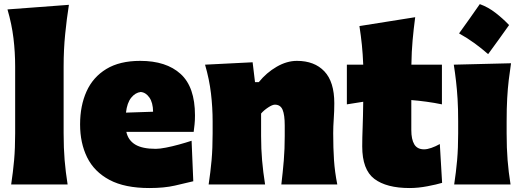

<svg xmlns="http://www.w3.org/2000/svg" viewBox="-20 -903 2556 940"><path d="M34.7 0Q43.9 -61 49.1 -119.1Q54.2 -177.2 54.2 -250.5V-577.6Q54.2 -647.5 45.9 -716.1Q37.6 -784.7 16.6 -856.9L317.4 -879.4Q306.6 -811.5 299.1 -736.1Q291.5 -660.6 291.5 -577.6V-250.5Q291.5 -177.2 296.4 -119.1Q301.3 -61 311 0Z M711.4 17.6Q590.8 17.6 516.1 -22.2Q441.4 -62 406.7 -132.3Q372.1 -202.6 372.1 -293.9Q372.1 -385.3 403.6 -455.3Q435.1 -525.4 500.5 -565.2Q565.9 -605 666.5 -605Q793.9 -605 864.3 -541Q934.6 -477.1 934.6 -338.4Q934.6 -313.5 932.6 -294.7Q930.7 -275.9 928.2 -257.3H598.6Q607.4 -216.3 642.1 -195.3Q676.8 -174.3 742.7 -174.3Q761.7 -174.3 792 -180.2Q822.3 -186 856 -195.3Q889.6 -204.6 918 -213.9L926.3 -15.6Q888.2 -6.3 836.2 5.6Q784.2 17.6 711.4 17.6ZM729.5 -356Q729 -400.4 711.4 -425.5Q693.8 -450.7 668.9 -452.6Q642.6 -449.7 622.3 -424.6Q602.1 -399.4 596.7 -351.6Z M1001.5 0Q1010.7 -61 1015.9 -119.1Q1021 -177.2 1021 -250.5V-308.6Q1021 -377 1012.9 -445.6Q1004.9 -514.2 983.9 -586.4L1216.8 -598.1L1228.5 -501H1247.1Q1284.7 -547.4 1334.5 -576.2Q1384.3 -605 1433.6 -605Q1519.5 -605 1568.1 -553.7Q1616.7 -502.4 1616.7 -397.5Q1616.7 -358.9 1614 -321.3Q1611.3 -283.7 1611.3 -250.5Q1611.3 -177.2 1615.2 -119.1Q1619.1 -61 1631.3 0H1357.4Q1364.7 -61 1369.4 -117.4Q1374 -173.8 1374 -236.8V-288.6Q1374 -340.8 1363.5 -365.7Q1353 -390.6 1325.7 -390.6Q1313.5 -390.6 1292.5 -376.7Q1271.5 -362.8 1258.3 -347.2V-236.8Q1258.3 -173.8 1263.2 -117.4Q1268.1 -61 1277.8 0Z M1985.4 17.6Q1872.1 17.6 1812.7 -27.3Q1753.4 -72.3 1753.4 -186Q1753.4 -228 1755.4 -278.6Q1757.3 -329.1 1758.3 -404.8L1678.2 -392.1V-586.4H1758.3Q1756.3 -638.2 1751.7 -683.1Q1747.1 -728 1739.7 -775.4L2012.7 -818.8Q2004.9 -759.8 2000 -705.3Q1995.1 -650.9 1994.1 -586.4H2143.6V-392.1Q2106 -399.9 2068.1 -405Q2030.3 -410.2 1993.7 -413.1V-266.6Q1993.7 -220.7 2008.3 -196.3Q2022.9 -171.9 2056.2 -171.9Q2071.8 -171.9 2092 -179Q2112.3 -186 2133.3 -197.8L2144.5 -7.8Q2118.7 0 2073 8.8Q2027.3 17.6 1985.4 17.6Z M2329 -882.9Q2370.4 -867.9 2406.3 -839.9Q2442.3 -812 2472.4 -780.3Q2447.7 -745.4 2422.2 -710Q2396.7 -674.5 2369.8 -638Q2338.7 -665.4 2303.8 -690.9Q2268.8 -716.4 2227.5 -739.5Q2280.7 -813.1 2329 -882.9ZM2203.6 0Q2212.9 -61 2218 -119.1Q2223.1 -177.2 2223.1 -250.5V-308.6Q2223.1 -371.1 2220.2 -418.5Q2217.3 -465.8 2212.6 -505.9Q2208 -545.9 2201.7 -586.4L2481.9 -593.3Q2475.6 -551.8 2470.7 -510.7Q2465.8 -469.7 2463.1 -421.4Q2460.4 -373 2460.4 -308.6V-250.5Q2460.4 -177.2 2465.1 -119.1Q2469.7 -61 2479.5 0Z"/></svg>

Font: Pinar Black
Style: Regular
Weight: 900
Designer: Amin Abedi
Version: Version 3.000